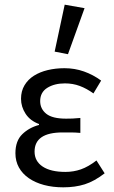

<svg xmlns="http://www.w3.org/2000/svg" viewBox="-20 -790 488 822"><path d="M251 12Q206 12 168.5 2Q131 -8 103.5 -27Q76 -46 61 -73Q46 -100 46 -134Q46 -187 75.5 -215.5Q105 -244 147 -255V-259Q109 -273 89.5 -303Q70 -333 70 -367Q70 -400 85 -425Q100 -450 125.5 -466Q151 -482 184.5 -490Q218 -498 256 -498Q300 -498 339.5 -484Q379 -470 413 -445L380 -390Q351 -411 321.5 -422Q292 -433 258 -433Q213 -433 182.5 -414Q152 -395 152 -357Q152 -324 178 -303Q204 -282 263 -282Q277 -282 291 -282.5Q305 -283 324 -285V-221Q302 -223 284 -223Q266 -223 248 -223Q128 -223 128 -141Q128 -100 162.5 -77Q197 -54 260 -54Q295 -54 326.5 -65Q358 -76 393 -103L428 -48Q384 -14 343 -1Q302 12 251 12ZM214 -569 257 -770 342 -755 271 -558Z"/></svg>

Font: Giro Regular
Style: Regular
Weight: 400
Designer: Paul D. Hunt
Foundry: Adobe Systems Incorporated
Version: Version 1.000;PS 1.0;hotconv 1.0.88;makeotf.lib2.5.647800